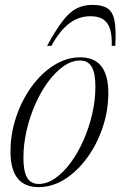

<svg xmlns="http://www.w3.org/2000/svg" viewBox="-20 -757 494 787"><path d="M309 -522Q424 -522 424 -376Q424 -303.5 400.8 -234.5Q377.5 -165.5 337.2 -110.2Q297 -55 245.8 -22.5Q194.5 10 138 10Q23 10 23 -136Q23 -208.5 46.2 -277.5Q69.5 -346.5 109.5 -401.8Q149.5 -457 201 -489.5Q252.5 -522 309 -522ZM138.5 -3Q173 -3 206.5 -26.5Q240 -50 269.8 -90.2Q299.5 -130.5 322.2 -182Q345 -233.5 358 -290Q371 -346.5 371 -402Q371 -457.5 355.8 -483.2Q340.5 -509 308.5 -509Q274 -509 240.5 -485.5Q207 -462 177.2 -421.8Q147.5 -381.5 124.8 -330Q102 -278.5 89 -222Q76 -165.5 76 -110Q76 -54.5 91.2 -28.8Q106.5 -3 138.5 -3ZM351 -690.5Q304 -690.5 265.2 -662Q226.5 -633.5 190.5 -569H173Q209.5 -636 238 -672.5Q266.5 -709 295 -723Q323.5 -737 359 -737Q398.5 -737 420.2 -723Q442 -709 449.2 -672.8Q456.5 -636.5 452.5 -569H438Q440 -634 419.2 -662.2Q398.5 -690.5 351 -690.5Z"/></svg>

Font: Newsreader 72pt Light
Style: Italic
Weight: 300
Italic angle: -17°
Designer: Hugues Gentile
Foundry: Production Type
Version: Version 1.003; ttfautohint (v1.8.3)